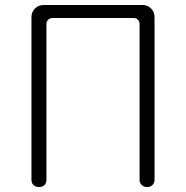

<svg xmlns="http://www.w3.org/2000/svg" viewBox="-20 -749 745 769"><path d="M134 0Q122 0 114 -8Q106 -16 106 -28V-680Q106 -701 120 -715Q134 -729 155 -729H551Q571 -729 585 -715Q599 -701 599 -680V-28Q599 -17 591 -8.5Q583 0 571 0H567Q556 0 547.5 -8.5Q539 -17 539 -28V-653Q539 -664 532 -670.5Q525 -677 514 -677H191Q181 -677 173.5 -670.5Q166 -664 166 -653V-28Q166 -16 158 -8Q150 0 137 0Z"/></svg>

Font: Chiron GoRound TC L
Style: Regular
Weight: 300
Designer: Ryoko NISHIZUKA 西塚涼子 (kana, bopomofo & ideographs); Paul D. Hunt (Latin, Greek & Cyrillic); Sandoll Communications 산돌커뮤니
Foundry: Adobe
Version: Version 1.000;hotconv 1.1.1;makeotfexe 2.6.0